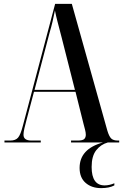

<svg xmlns="http://www.w3.org/2000/svg" viewBox="-20 -734 634 989"><path d="M3 0H190V-10H142Q101 -10 101 -40Q101 -52 105.5 -72Q110 -92 116 -114L155 -261H369L410 -97Q414 -82 418 -66.5Q422 -51 422 -40Q422 -26 414 -18Q406 -10 380 -10H346V0H594V-10H587Q564 -10 553 -20.5Q542 -31 533 -61L350 -714H264L98 -87Q86 -40 73 -25Q60 -10 33 -10H3ZM158 -271 235 -564Q245 -598 250.5 -622Q256 -646 263 -680Q268 -654 276 -623.5Q284 -593 298 -539L366 -271ZM501 235Q543 235 569 221V210Q543 221 519 221Q452 221 452 126Q452 70 475.5 40Q499 10 535 0H510Q390 33 390 131Q390 181 421 208Q452 235 501 235Z"/></svg>

Font: Noto Serif Display Condensed Semi
Style: Regular
Weight: 600
Width: 3
Designer: Monotype Design Team
Foundry: Monotype Imaging Inc.
Version: Version 1.900